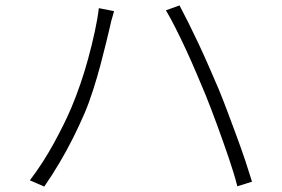

<svg xmlns="http://www.w3.org/2000/svg" viewBox="-20 -705 1040 707"><path d="M243 -309Q259 -347 275 -393Q291 -439 304.5 -488.5Q318 -538 328.5 -586Q339 -634 344 -675L400 -664Q398 -655 395 -646Q392 -637 389.5 -627Q387 -617 385 -607Q380 -586 371 -548.5Q362 -511 350 -466Q338 -421 323 -374Q308 -327 291 -287Q272 -243 249 -197Q226 -151 199 -105.5Q172 -60 143 -18L90 -41Q138 -104 178 -177Q218 -250 243 -309ZM736 -358Q720 -396 702 -438.5Q684 -481 664.5 -523Q645 -565 626 -602.5Q607 -640 591 -667L641 -685Q655 -659 673 -623Q691 -587 710.5 -545.5Q730 -504 749 -460.5Q768 -417 786 -375Q802 -336 819 -290.5Q836 -245 853 -199Q870 -153 884 -111Q898 -69 908 -36L854 -19Q842 -66 822 -124.5Q802 -183 779.5 -244.5Q757 -306 736 -358Z"/></svg>

Font: Noto Sans SC Thin Light
Style: Regular
Weight: 300
Version: Version 2.004-H2;hotconv 1.0.118;makeotfexe 2.5.65603